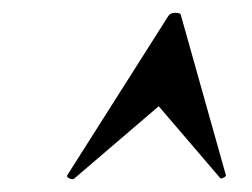

<svg xmlns="http://www.w3.org/2000/svg" viewBox="-20 -654 393 300"><path d="M93 -374Q90 -374 87 -376Q84 -378 85 -380L243 -629Q246 -634 254 -634Q263 -634 263 -629L333 -380Q333 -378 328.5 -376Q324 -374 323 -377L228 -488L96 -375Q95 -374 93 -374Z"/></svg>

Font: Cormorant Infant
Style: Bold Italic
Weight: 700
Italic angle: -10°
Designer: Christian Thalmann (Catharsis Fonts)
Foundry: Catharsis Fonts
Version: Version 4.000